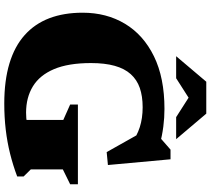

<svg xmlns="http://www.w3.org/2000/svg" viewBox="-62 -862 938 854"><g transform="rotate(90 407.0 -435.0)"><path d="M733.5 -103 765 -71V-42.5Q716 -24 664 -11Q612 2 556.5 8.5Q501 15 441 15Q338.5 15 262.2 -8Q186 -31 136 -75.8Q86 -120.5 61.2 -185.2Q36.5 -250 36.5 -333.5Q36.5 -440 85.8 -522Q135 -604 230.5 -650.8Q326 -697.5 464.5 -697.5Q503.5 -697.5 542.8 -692.5Q582 -687.5 629.5 -675.5L577.5 -665L645.5 -724.5H688.5L714 -446L656.5 -440.5L553 -624.5L623.5 -547Q585.5 -575 545.5 -587.8Q505.5 -600.5 457 -600.5Q408 -600.5 371.2 -587.8Q334.5 -575 309.8 -547.5Q285 -520 272.8 -476.2Q260.5 -432.5 260.5 -370.5Q260.5 -270 287.5 -206.2Q314.5 -142.5 364.2 -112.2Q414 -82 481 -82Q506.5 -82 528.2 -86Q550 -90 570.2 -98.2Q590.5 -106.5 611 -119.5L513.5 -15V-247.5L445 -278V-312.5H799.5V-278L733.5 -245.5ZM397 -816H432L328 -749.5H230L343.5 -883.5H485.5L599 -749.5H501Z"/></g></svg>

Font: Newsreader ExtraBold
Style: Regular
Weight: 800
Designer: Hugues Gentile
Foundry: Production Type
Version: Version 1.003